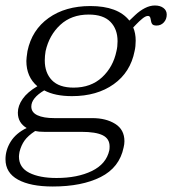

<svg xmlns="http://www.w3.org/2000/svg" viewBox="-30 -529 627 699"><path d="M577 -476Q577 -459 566.5 -447.5Q556 -436 540 -436Q528 -436 524 -441.5Q520 -447 518.5 -459Q517 -471 509 -471Q500 -471 488 -461Q476 -451 467 -441.5Q458 -432 455 -429Q464 -408 464 -381Q464 -360 460 -343Q445 -266 384 -222.5Q323 -179 232 -179Q170 -179 131 -200Q84 -172 84 -141Q84 -120 106 -109.5Q128 -99 168 -99H306Q356 -99 389.5 -78Q423 -57 423 -15Q423 -4 420 8Q405 81 336.5 115.5Q268 150 162 150Q81 150 35.5 125Q-10 100 -10 51Q-10 17 9 -13.5Q28 -44 67 -63Q35 -82 35 -119Q35 -144 52.5 -169Q70 -194 106 -215Q66 -249 66 -307Q66 -317 70 -343Q86 -420 147 -463.5Q208 -507 299 -507Q399 -507 441 -454Q445 -458 462 -474Q479 -490 497.5 -499.5Q516 -509 534 -509Q553 -509 565 -500Q577 -491 577 -476ZM398 -379Q398 -423 372 -449.5Q346 -476 293 -476Q230 -476 189.5 -438.5Q149 -401 136 -343Q133 -325 133 -309Q133 -264 159 -237Q185 -210 238 -210Q301 -210 341.5 -247.5Q382 -285 394 -343Q398 -359 398 -379ZM131 -49Q111 -49 98 -52Q72 -35 59.5 -17.5Q47 0 41 24Q39 36 39 41Q39 81 76.5 100Q114 119 176 119Q252 119 304.5 93.5Q357 68 368 18Q369 13 369 4Q369 -24 344 -36.5Q319 -49 266 -49Z"/></svg>

Font: Trirong Light
Style: Italic
Weight: 300
Italic angle: -12°
Designer: Katatrad Team
Foundry: CadsonDemak
Version: Version 1.001